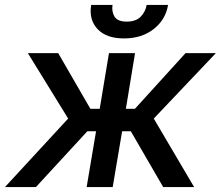

<svg xmlns="http://www.w3.org/2000/svg" viewBox="-29 -762 899 782"><path d="M-8.9 0 248.6 -279.1 84.5 -545.5H208.1L339.1 -318.9H377.1L414.8 -545.5H521L483.7 -318.9H520.6L726.6 -545.5H850.1L597.3 -279.1L761.7 0H635.7L503.9 -227.3H468.4L430 0H323.9L362.2 -227.3H326.7L117.2 0ZM568.2 -741.8H655.5Q645.6 -681.8 596.9 -643.6Q548.3 -605.5 475.9 -605.5Q404.1 -605.5 368.3 -643.6Q332.4 -681.8 342.3 -741.8H429.3Q425.1 -715.2 437.3 -694.6Q449.6 -674 487.2 -674Q524.9 -674 544.4 -694.4Q563.9 -714.8 568.2 -741.8Z"/></svg>

Font: Inter UI Medium
Style: Italic
Weight: 500
Italic angle: 9.39999°
Designer: Rasmus Andersson
Foundry: rsms
Version: 3.2;8d6f07862